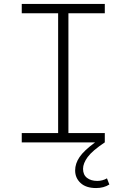

<svg xmlns="http://www.w3.org/2000/svg" viewBox="-20 -720 640 971"><path d="M90 0V-47H274V-653H90V-700H510V-653H326V-47H510V0Q447 42 423.5 74Q400 106 400 134Q400 164 420 179.5Q440 195 472 195Q485 195 498 191.5Q511 188 521 182L533 213Q505 231 466 231Q415 231 387.5 205.5Q360 180 360 142Q360 107 382.5 74Q405 41 461 0Z"/></svg>

Font: Red Hat Mono
Style: Regular
Weight: 300
Monospace: yes
Designer: Pentagram, MCKL
Foundry: Pentagram, MCKL
Version: Version 1.023